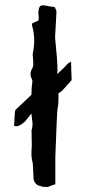

<svg xmlns="http://www.w3.org/2000/svg" viewBox="-20 -720 345 737"><path d="M160.2 -2.4Q139.6 -2.4 134.8 -6.3Q115.2 -8.8 108.9 -31.7Q106.4 -92.3 105.5 -95.2Q100.6 -111.3 100.6 -132.3Q100.6 -144.5 102.1 -157.7Q102.1 -189.5 101.1 -220.7Q105 -230.5 105 -245.6L100.6 -284.2L76.2 -253.9Q55.7 -235.4 43.9 -235.4L34.2 -236.3Q36.1 -291 39.1 -297.9L100.6 -356Q100.6 -381.3 104.5 -409.2Q104.5 -411.1 103 -414.1Q97.2 -426.8 97.2 -436Q97.2 -446.3 102.3 -454.6Q107.4 -462.9 107.9 -473.1Q107.4 -491.7 105.5 -510.3Q105.5 -513.2 106 -515.6Q111.3 -540.5 111.3 -564.5Q111.3 -593.8 103 -622.1V-626Q104 -628.4 104.5 -631.3L126 -640.1Q127.9 -644 128.9 -647.9L127.4 -670.4Q127.4 -689.5 134.8 -697.3Q139.6 -699.7 145.5 -699.7Q150.9 -699.7 175.3 -694.8Q182.6 -694.3 189.9 -692.9Q196.3 -680.7 196.8 -675.8L191.4 -576.2Q200.7 -486.3 200.7 -452.1Q200.7 -440.4 199.7 -435.5Q231 -464.4 241.2 -476.6Q242.2 -478.5 253.4 -482.9Q252.9 -481 252.9 -474.6Q252.9 -458.5 254.9 -412.6Q248.5 -404.3 217.3 -370.6L204.1 -361.3L204.6 -341.3Q204.6 -318.4 200.7 -300.3Q198.7 -291.5 192.4 -118.2V-12.7Q171.9 -6.3 168.9 -4.4Q166 -2.4 160.2 -2.4Z"/></svg>

Font: Kurland
Style: Regular
Weight: 400
Designer: GGBot
Version: 0.22